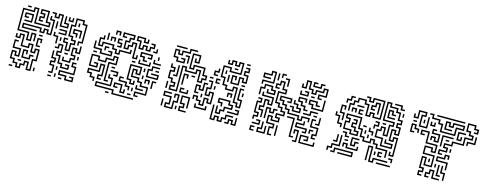

<svg xmlns="http://www.w3.org/2000/svg" viewBox="-26 -1044 4014 1588"><g transform="rotate(15 1981.0 -250.0)"><path d="M129 -234V-294H39V-486H129V-516H171V-396H279V-414H249V-504H201V-486H231V-444H201V-426H225V-414H189V-456H219V-474H189V-516H261V-426H291V-384H159V-504H141V-474H51V-306H141V-246H159V-306H201V-240H189V-294H171V-234ZM75 -504V-516H105V-504ZM369 -414V-504H351V-474H309V-504H285V-516H321V-486H339V-516H381V-426H429V-444H399V-510H411V-456H441V-414ZM459 -234V-294H429V-336H465V-324H441V-306H471V-246H489V-306H519V-324H489V-354H459V-456H489V-516H561V-486H591V-324H561V-300H549V-336H579V-474H549V-504H501V-444H471V-366H501V-336H531V-294H501V-234ZM429 -474V-510H441V-486H459V-510H471V-474ZM69 -324V-366H231V-336H249V-366H291V-336H309V-444H279V-480H291V-456H321V-324H279V-354H261V-324H219V-354H81V-336H195V-324ZM519 -450V-480H531V-450ZM75 -384V-396H129V-444H81V-426H105V-414H69V-456H141V-384ZM339 -390V-450H351V-390ZM519 -360V-384H489V-426H561V-360H549V-414H501V-396H531V-360ZM375 -354V-366H429V-384H375V-396H441V-354ZM369 -270V-324H339V-360H351V-336H381V-270ZM399 -300V-330H411V-300ZM225 -294V-306H255V-294ZM459 -144V-180H471V-156H519V-186H549V-204H519V-276H561V-246H579V-300H591V-234H549V-264H531V-216H561V-174H531V-144ZM459 -84V-114H429V-174H399V-216H429V-264H411V-234H375V-246H399V-276H441V-204H411V-186H441V-126H471V-96H519V-114H495V-126H531V-84ZM219 -204V-276H261V-240H249V-264H231V-216H255V-204ZM99 6V-24H69V-54H39V-126H81V-96H99V-144H39V-216H75V-204H51V-156H111V-84H69V-114H51V-66H81V-36H111V-6H129V-36H159V-66H201V-6H219V-96H249V-174H231V-144H189V-204H171V-174H99V-264H81V-234H39V-270H51V-246H69V-276H111V-186H159V-216H201V-156H219V-186H261V-84H231V6H189V-54H171V-24H141V6ZM465 -204V-216H495V-204ZM375 -24V-36H399V-84H369V-126H399V-144H369V-210H381V-156H411V-114H381V-96H411V-24ZM579 -180V-210H591V-180ZM129 -84V-156H171V-120H159V-144H141V-96H189V-126H225V-114H201V-84ZM519 6V-24H459V-66H579V-114H549V-156H585V-144H561V-126H591V-54H471V-36H531V-6H579V-24H555V-36H591V6ZM429 -60V-90H441V-60ZM105 -54V-66H135V-54ZM249 0V-30H261V0ZM429 0V-30H441V0ZM45 6V-6H75V6ZM375 6V-6H405V6ZM465 6V-6H495V6Z M836 -470V-506H878V-470H866V-494H848V-470ZM1016 -314V-434H998V-404H968V-374H926V-446H956V-476H986V-494H908V-476H932V-464H896V-506H998V-464H968V-434H938V-386H956V-416H986V-446H1028V-326H1046V-350H1058V-314ZM1046 -404V-464H1016V-506H1088V-476H1106V-500H1118V-464H1076V-494H1028V-476H1058V-416H1076V-446H1118V-416H1136V-446H1166V-464H1142V-476H1178V-434H1148V-404H1106V-434H1088V-404ZM776 -410V-470H788V-410ZM806 -410V-446H848V-410H836V-434H818V-410ZM872 -374V-386H896V-404H866V-446H902V-434H878V-416H908V-374ZM1172 -404V-416H1196V-440H1208V-404ZM866 -314V-344H836V-374H758V-344H716V-416H746V-440H758V-404H728V-356H746V-386H848V-356H878V-326H896V-356H986V-380H998V-344H908V-314ZM1106 -314V-344H1076V-386H1178V-344H1142V-356H1166V-374H1088V-356H1118V-326H1142V-314ZM746 -284V-314H686V-380H698V-326H758V-296H836V-314H812V-326H848V-284ZM1226 -350V-380H1238V-350ZM776 -320V-356H812V-344H788V-320ZM1196 -314V-350H1208V-326H1262V-314ZM1076 -284V-320H1088V-296H1166V-320H1178V-284ZM836 -74V-236H896V-284H878V-254H818V-224H746V-254H698V-176H746V-194H722V-206H758V-164H686V-266H758V-236H806V-266H866V-296H908V-224H848V-86H872V-74ZM1166 -194V-266H1196V-296H1262V-284H1208V-254H1178V-206H1256V-224H1202V-236H1268V-194ZM1022 -284V-296H1052V-284ZM692 -284V-296H722V-284ZM1106 -14V-56H1196V-104H1136V-134H1106V-164H1046V-236H1088V-206H1106V-254H1028V-146H1058V-116H1076V-140H1088V-104H1046V-134H1016V-266H1118V-194H1076V-224H1058V-176H1118V-146H1148V-116H1208V-44H1118V-26H1142V-14ZM1232 -254V-266H1262V-254ZM1136 -230V-260H1148V-230ZM746 -50V-74H716V-104H686V-146H776V-206H818V-104H788V-86H812V-74H776V-116H806V-194H788V-134H698V-116H728V-86H758V-50ZM872 -194V-206H902V-194ZM1136 -170V-200H1148V-170ZM902 -134V-146H926V-164H872V-176H938V-134ZM1166 -140V-176H1208V-140H1196V-164H1178V-140ZM1226 -110V-176H1262V-164H1238V-110ZM1046 -50V-74H1016V-104H956V-146H992V-134H968V-116H1028V-86H1058V-50ZM926 16V-14H776V-56H896V-104H866V-140H878V-116H908V-44H788V-26H938V4H1112V16ZM1106 -74V-110H1118V-86H1172V-74ZM986 -14V-74H938V-56H962V-44H926V-86H998V-26H1016V-50H1028V-14ZM1076 -50V-80H1088V-50ZM1052 -14V-26H1082V-14ZM872 16V4H902V16Z M1374 -384V-414H1344V-486H1386V-456H1404V-486H1464V-516H1530V-504H1476V-474H1416V-444H1374V-474H1356V-426H1386V-396H1434V-414H1410V-426H1446V-384ZM1350 -504V-516H1440V-504ZM1944 -144V-174H1914V-294H1896V-264H1824V-294H1794V-354H1764V-456H1836V-426H1914V-504H1896V-474H1854V-504H1836V-474H1794V-510H1806V-486H1824V-516H1866V-486H1884V-516H1926V-414H1824V-444H1776V-366H1806V-306H1836V-276H1884V-306H1926V-186H1956V-156H1974V-204H1944V-306H1980V-294H1956V-216H1986V-144ZM1950 -504V-516H1980V-504ZM1374 -144V-186H1404V-204H1374V-234H1344V-306H1374V-324H1344V-360H1356V-336H1386V-294H1356V-246H1386V-216H1416V-174H1386V-156H1434V-366H1476V-336H1554V-366H1596V-276H1614V-306H1644V-324H1614V-384H1536V-354H1494V-486H1566V-414H1524V-450H1536V-426H1554V-474H1506V-366H1524V-396H1626V-336H1656V-294H1626V-264H1584V-354H1566V-324H1464V-354H1446V-144ZM1854 -324V-396H1896V-360H1884V-384H1866V-336H1914V-396H1956V-366H1974V-414H1944V-456H1974V-474H1950V-486H1986V-444H1956V-426H1986V-354H1944V-384H1926V-324ZM1860 -444V-456H1890V-444ZM1464 -390V-444H1440V-456H1476V-390ZM1704 -354V-396H1734V-420H1746V-384H1716V-366H1740V-354ZM1794 -390V-420H1806V-390ZM1824 -330V-390H1836V-330ZM1380 -264V-276H1404V-360H1416V-264ZM1680 -324V-336H1710V-324ZM1734 -294V-336H1770V-324H1746V-306H1770V-294ZM1950 -324V-336H1980V-324ZM1644 -84V-114H1614V-144H1596V-120H1584V-156H1626V-126H1656V-96H1674V-156H1716V-126H1734V-204H1716V-174H1674V-246H1704V-294H1680V-306H1716V-234H1686V-186H1704V-216H1746V-114H1704V-144H1686V-84ZM1530 -294V-306H1560V-294ZM1464 -210V-306H1506V-270H1494V-294H1476V-210ZM1584 -174V-246H1626V-216H1644V-276H1680V-264H1656V-204H1614V-234H1596V-186H1620V-174ZM1734 -240V-270H1746V-240ZM1974 -240V-270H1986V-240ZM1854 -210V-246H1896V-210H1884V-234H1866V-210ZM1344 -150V-210H1356V-150ZM1464 -144V-186H1500V-174H1476V-156H1524V-180H1536V-144ZM1794 -54V-120H1806V-66H1824V-96H1854V-126H1914V-144H1884V-174H1806V-156H1836V-120H1824V-144H1794V-186H1896V-156H1926V-114H1866V-84H1836V-54ZM1644 -150V-180H1656V-150ZM1890 -84V-96H1974V-114H1950V-126H1986V-84ZM1374 6V-36H1404V-84H1344V-126H1410V-114H1356V-96H1416V-24H1386V-6H1434V-66H1464V-114H1446V-90H1434V-126H1476V-54H1446V6ZM1494 6V-36H1524V-54H1494V-126H1566V-30H1554V-114H1506V-66H1536V-24H1506V-6H1560V6ZM1764 6V-120H1776V-6H1794V-36H1836V-6H1854V-36H1884V-66H1950V-54H1896V-24H1866V6H1824V-24H1806V6ZM1614 -54V-90H1626V-66H1704V-90H1716V-54ZM1344 0V-60H1356V0ZM1890 6V-6H1914V-36H1956V-6H1974V-60H1986V6H1944V-24H1926V6ZM1464 0V-30H1476V0Z M2104 -390V-426H2194V-504H2176V-474H2116V-456H2170V-444H2104V-486H2164V-516H2206V-414H2116V-390ZM2254 -480V-516H2290V-504H2266V-480ZM2584 -384V-426H2644V-474H2626V-444H2566V-414H2524V-444H2494V-504H2476V-444H2434V-480H2446V-456H2464V-516H2506V-456H2536V-426H2554V-456H2614V-486H2656V-414H2596V-396H2620V-384ZM2524 -474V-516H2560V-504H2536V-486H2584V-516H2620V-504H2596V-474ZM2224 -450V-510H2236V-450ZM2314 -420V-474H2290V-486H2326V-420ZM2254 6V-66H2284V-84H2224V-156H2266V-126H2314V-144H2284V-186H2344V-204H2314V-234H2284V-264H2254V-366H2314V-384H2284V-444H2266V-414H2236V-396H2260V-384H2224V-426H2254V-456H2296V-396H2326V-354H2266V-276H2296V-246H2326V-216H2356V-174H2296V-156H2326V-114H2254V-144H2236V-96H2296V-54H2266V-6H2290V6ZM2434 -384V-420H2446V-396H2494V-414H2470V-426H2506V-384ZM2530 -384V-396H2560V-384ZM2104 -300V-366H2134V-396H2206V-366H2236V-324H2164V-360H2176V-336H2224V-354H2194V-384H2146V-354H2116V-300ZM2554 -294V-324H2524V-366H2596V-336H2620V-324H2584V-354H2536V-336H2566V-306H2644V-390H2656V-294ZM2494 -264V-294H2464V-324H2434V-366H2506V-330H2494V-354H2446V-336H2476V-306H2506V-276H2530V-264ZM2464 -174V-204H2374V-234H2344V-264H2314V-294H2284V-336H2386V-294H2350V-306H2374V-324H2296V-306H2326V-276H2356V-246H2386V-216H2476V-186H2494V-216H2566V-180H2554V-204H2506V-174ZM2164 -120V-174H2134V-216H2164V-276H2206V-246H2224V-294H2134V-330H2146V-306H2236V-234H2194V-264H2176V-204H2146V-186H2176V-120ZM2404 -234V-264H2380V-276H2416V-246H2464V-264H2434V-294H2404V-330H2416V-306H2446V-276H2476V-234ZM2500 -234V-246H2554V-276H2620V-264H2566V-234ZM2104 -90V-126H2134V-144H2104V-246H2134V-264H2110V-276H2146V-234H2116V-156H2146V-114H2116V-90ZM2590 -234V-246H2620V-234ZM2620 -174V-186H2644V-240H2656V-174ZM2194 -120V-216H2236V-186H2254V-216H2290V-204H2266V-174H2224V-204H2206V-120ZM2614 -54V-96H2644V-144H2584V-216H2620V-204H2596V-156H2656V-84H2626V-66H2650V-54ZM2434 -24V-174H2380V-186H2446V-36H2470V-24ZM2530 -84V-96H2554V-114H2464V-156H2524V-180H2536V-144H2476V-126H2566V-84ZM2584 -90V-126H2620V-114H2596V-90ZM2110 -54V-66H2164V-84H2140V-96H2176V-54ZM2470 6V-6H2494V-84H2476V-60H2464V-96H2506V6ZM2164 6V-36H2194V-90H2206V-24H2176V-6H2224V-60H2236V6ZM2314 0V-90H2326V0ZM2524 6V-66H2596V-24H2560V-36H2584V-54H2536V-6H2644V-30H2656V6ZM2104 6V-36H2140V-24H2116V-6H2140V6Z M3002 -354V-444H2972V-474H2924V-444H2894V-414H2864V-360H2852V-426H2882V-456H2912V-486H2984V-456H3014V-366H3032V-396H3074V-366H3122V-504H3044V-474H3002V-504H2978V-516H3014V-486H3032V-516H3134V-354H3062V-384H3044V-354ZM3272 -84V-120H3284V-96H3302V-234H3284V-204H3242V-306H3284V-276H3302V-324H3272V-366H3302V-384H3272V-444H3242V-474H3182V-504H3164V-366H3254V-324H3224V-234H3182V-294H3164V-264H3134V-216H3194V-156H3272V-174H3212V-210H3224V-186H3284V-144H3182V-204H3122V-276H3152V-306H3194V-246H3212V-336H3242V-354H3152V-516H3194V-486H3254V-456H3284V-396H3314V-354H3284V-336H3314V-264H3272V-294H3254V-216H3272V-246H3314V-84ZM3272 -474V-504H3218V-516H3284V-486H3308V-474ZM3092 -390V-474H3074V-444H3044V-426H3068V-414H3032V-456H3062V-486H3104V-390ZM2822 -420V-456H2852V-486H2888V-474H2864V-444H2834V-420ZM3182 -384V-456H3224V-426H3248V-414H3212V-444H3194V-396H3248V-384ZM3302 -420V-450H3314V-420ZM2918 -414V-426H2978V-414ZM2942 -354V-396H2978V-384H2954V-366H2978V-354ZM2882 -360V-396H2924V-360H2912V-384H2894V-360ZM2822 -270V-324H2792V-396H2834V-360H2822V-384H2804V-336H2834V-270ZM3242 -60V-114H3152V-144H3122V-174H3104V-144H3032V-174H3002V-234H2972V-324H2864V-306H2894V-264H2864V-216H2924V-186H2972V-204H2942V-234H2912V-276H2942V-294H2918V-306H2954V-264H2924V-246H2954V-216H2984V-174H2912V-204H2852V-276H2882V-294H2852V-336H2984V-246H3014V-186H3044V-156H3092V-186H3134V-156H3164V-126H3254V-60ZM3092 -270V-306H3122V-324H3098V-336H3134V-294H3104V-270ZM3158 -324V-336H3188V-324ZM2822 -210V-234H2792V-294H2762V-330H2774V-306H2804V-246H2834V-210ZM3008 -264V-276H3038V-264ZM3092 -210V-234H3062V-270H3074V-246H3104V-210ZM3032 -210V-240H3044V-210ZM3062 -180V-210H3074V-180ZM2882 -144V-174H2858V-186H2894V-156H2918V-144ZM2942 -84V-156H3008V-144H2954V-96H2972V-126H3008V-114H2984V-84ZM2762 0V-36H2792V-66H2852V-150H2864V-54H2804V-24H2774V0ZM2798 -84V-96H2822V-150H2834V-84ZM2888 -114V-126H2918V-114ZM3122 6V-114H3104V0H3092V-126H3134V-6H3152V-36H3278V-24H3164V6ZM2912 -54V-84H2894V-60H2882V-96H2924V-66H3002V-90H3014V-54ZM3182 -54V-96H3218V-84H3194V-66H3218V-54ZM3152 -60V-90H3164V-60ZM3302 -30V-54H3278V-66H3314V-30ZM2798 6V-6H2822V-36H2984V6H2858V-6H2972V-24H2834V6ZM3188 6V-6H3308V6Z M3452 -384V-486H3482V-504H3434V-444H3392V-480H3404V-456H3422V-516H3494V-474H3464V-396H3512V-480H3524V-384ZM3632 -384V-444H3602V-474H3542V-504H3518V-516H3554V-486H3614V-456H3644V-396H3752V-456H3812V-474H3734V-444H3692V-474H3674V-426H3728V-414H3662V-486H3704V-456H3722V-486H3824V-444H3764V-384ZM3578 -504V-516H3818V-504ZM3662 -204V-246H3722V-264H3692V-306H3752V-336H3842V-396H3902V-414H3872V-444H3842V-516H3914V-486H3944V-444H3908V-456H3932V-474H3902V-504H3854V-456H3884V-426H3914V-384H3854V-324H3764V-294H3704V-276H3734V-234H3674V-216H3698V-204ZM3482 -420V-450H3494V-420ZM3542 -414V-450H3554V-426H3572V-450H3584V-414ZM3398 -414V-426H3428V-414ZM3782 -354V-426H3848V-414H3794V-366H3812V-390H3824V-354ZM3872 -330V-366H3932V-420H3944V-354H3884V-330ZM3392 -324V-396H3434V-366H3464V-330H3452V-354H3422V-384H3404V-336H3428V-324ZM3602 -294V-324H3584V-300H3572V-336H3614V-306H3632V-354H3572V-396H3608V-384H3584V-366H3644V-294ZM3542 6V-36H3572V-54H3542V-156H3584V-96H3632V-174H3542V-246H3614V-216H3632V-264H3542V-354H3494V-336H3518V-324H3482V-366H3554V-276H3644V-204H3602V-234H3554V-186H3644V-84H3572V-144H3554V-66H3584V-24H3554V-6H3578V6ZM3662 -270V-366H3758V-354H3674V-270ZM3698 -324V-336H3728V-324ZM3752 -240V-270H3764V-240ZM3752 -90V-144H3662V-186H3722V-216H3764V-180H3752V-204H3734V-174H3674V-156H3764V-90ZM3602 -120V-150H3614V-120ZM3662 -90V-120H3674V-90ZM3692 -24V-120H3704V-36H3728V-24ZM3752 0V-54H3722V-120H3734V-66H3764V0ZM3602 6V-36H3632V-66H3674V-6H3728V6H3662V-54H3644V-24H3614V-6H3638V6Z"/></g></svg>

Font: Rubik Maze
Style: Regular
Weight: 400
Designer: Hubert and Fischer, NaN
Foundry: Hubert and Fischer, NaN
Version: Version 2.200